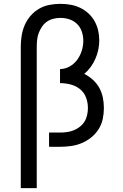

<svg xmlns="http://www.w3.org/2000/svg" viewBox="-20 -763 640 998"><path d="M88 215V-520Q88 -549 92.5 -577.5Q97 -606 108.5 -632.5Q120 -659 139 -681Q158 -703 183 -717.5Q208 -732 236.5 -737.5Q265 -743 294 -743Q320 -743 346 -738.5Q372 -734 395.5 -723Q419 -712 438.5 -694.5Q458 -677 471 -654Q484 -631 490 -605.5Q496 -580 496 -554Q496 -529 491 -505Q486 -481 476 -458Q466 -435 451.5 -415Q437 -395 418 -379Q442 -367 462.5 -348.5Q483 -330 496 -306.5Q509 -283 514.5 -256Q520 -229 520 -202Q520 -173 514 -144.5Q508 -116 492.5 -91.5Q477 -67 454 -48.5Q431 -30 404.5 -19Q378 -8 349 -4Q320 0 292 0H235V-74H292Q310 -74 328.5 -76.5Q347 -79 364 -86Q381 -93 395.5 -104.5Q410 -116 419.5 -131.5Q429 -147 433 -165.5Q437 -184 437 -202Q437 -230 427 -256.5Q417 -283 395.5 -300Q374 -317 346.5 -324Q319 -331 292 -331V-404Q318 -404 342 -417.5Q366 -431 381.5 -452.5Q397 -474 405 -499.5Q413 -525 413 -552Q413 -575 405.5 -598Q398 -621 381 -638Q364 -655 341 -662.5Q318 -670 294 -670Q276 -670 257.5 -665.5Q239 -661 224 -650.5Q209 -640 198.5 -624.5Q188 -609 181.5 -592Q175 -575 173 -556.5Q171 -538 171 -520V215Z"/></svg>

Font: Zed Sans Extended
Style: Regular
Weight: 400
Width: 7
Designer: Belleve Invis
Foundry: Belleve Invis
Version: Version 1.0.0; ttfautohint (v1.8.4)